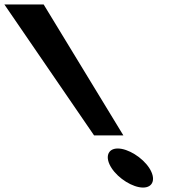

<svg xmlns="http://www.w3.org/2000/svg" viewBox="-484 -845 821 865"><path d="M18.5 -88C49.6 -40 114.5 0 160.5 0C206.5 0 219.6 -40 188.5 -88C157.4 -136 92.5 -176 46.5 -176C0.5 -176 -12.6 -136 18.5 -88ZM-60.2 -235H71.8L-287.4 -825H-464.4Z"/></svg>

Font: Hussar
Style: BdOpOblSeven
Weight: 700
Foundry: Cannot Into Space Fonts
Version: Version 2.00